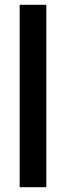

<svg xmlns="http://www.w3.org/2000/svg" viewBox="-20 -873 275 800"><path d="M173 -93H62V-853H173Z"/></svg>

Font: Noto Sans Kannada UI ExtraCondensed SemiBold
Style: Regular
Weight: 600
Width: 2
Designer: Jelle Bosma - Monotype Design Team
Foundry: Monotype Imaging Inc.
Version: Version 2.005; ttfautohint (v1.8.4.7-5d5b)